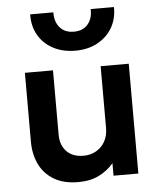

<svg xmlns="http://www.w3.org/2000/svg" viewBox="-54 -809 725 871"><g transform="rotate(-5 308.0 -373.5)"><path d="M268 15Q200.5 15 156.2 -12Q112 -39 90.5 -84.2Q69 -129.5 69 -185.5V-500H197V-207.5Q197 -159.5 224.5 -130.8Q252 -102 302 -102Q334 -102 359.5 -116.8Q385 -131.5 399.5 -157.5Q414 -183.5 414 -218V-500H542V0H429V-57Q401.5 -24.5 362.2 -4.8Q323 15 268 15ZM307 -580Q249 -580 205.5 -603.2Q162 -626.5 139 -666.2Q116 -706 116 -755.5Q116 -759 116 -762H221.5Q221.5 -759.5 221.5 -757Q221.5 -717.5 244 -692Q266.5 -666.5 307 -666.5Q347.5 -666.5 369.5 -691.5Q391.5 -716.5 391.5 -754Q391.5 -758 391.5 -762H497.5Q497.5 -759 497.5 -756Q497.5 -707 474 -667Q450.5 -627 407 -603.5Q363.5 -580 307 -580Z"/></g></svg>

Font: Geologica EX Med
Style: Regular
Weight: 500
Designer: Sindre Bremnes, Frode Helland
Foundry: Monokrom Skriftforlag AS
Version: Version 1.010;gftools[0.9.28]